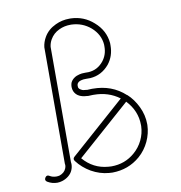

<svg xmlns="http://www.w3.org/2000/svg" viewBox="-85 -829 872 926"><g transform="rotate(-10 351.5 -366.5)"><path d="M68.8 -16.1C66.9 -12.7 65.9 -9.8 65.9 -6.8C66.4 -2.4 68.8 1.5 74.2 4.9C88.9 13.7 105 18.1 122.1 18.1C129.9 18.1 137.7 16.6 146 14.2C157.2 10.7 167.5 5.4 176.8 -2C186.5 -9.8 193.8 -19 198.2 -29.8C202.1 -39.1 204.1 -48.8 204.1 -59.1C204.1 -62.5 203.6 -65.4 203.1 -68.8V-632.8C204.6 -645.5 208.5 -657.2 214.8 -668C225.1 -686 239.7 -699.7 259.8 -709C277.3 -717.3 295.9 -721.2 315.9 -721.2H320.8C356.4 -719.7 387.2 -708 414.1 -685.1C441.4 -661.1 456.5 -632.3 459 -599.1V-588.9C459 -562 451.2 -539.1 435.1 -519C416 -495.6 392.1 -482.9 362.8 -481H345.2C333 -481 323.2 -480 316.9 -478C307.1 -475.6 298.3 -472.2 291 -466.8C282.2 -460.9 275.9 -453.1 272 -443.8C270 -437.5 269 -431.2 269 -424.8C269 -417.5 270.5 -410.2 272.9 -403.8C278.3 -391.6 286.6 -382.8 298.8 -377C308.1 -372.6 319.8 -369.6 333 -369.1C335 -368.7 337.4 -368.2 340.8 -368.2C346.7 -368.2 359.4 -369.1 361.8 -369.1H367.2C415 -369.1 457 -356 493.2 -329.1L224.1 -90.8C217.8 -85 216.8 -78.1 222.2 -70.8C240.2 -46.9 262.7 -27.3 289.6 -11.7C316.4 3.4 345.2 12.7 375 15.1C380.4 15.6 386.2 16.1 392.1 16.1C443.8 15.6 489.3 -1 527.8 -34.2C570.8 -71.3 595.7 -127 597.2 -180.2V-185.1C597.2 -214.8 590.3 -243.7 577.1 -271C564 -298.3 547.4 -321.3 526.9 -339.8H525.9C482.9 -379.4 430.2 -398.9 367.2 -398.9H361.8C357.9 -398.9 344.7 -397.9 340.8 -397.9C338.4 -397.9 335.9 -398.4 334 -398.9C325.2 -398.9 318.4 -400.4 313 -403.8C306.6 -406.7 302.2 -410.6 299.8 -416C299.3 -418.5 298.8 -421.4 298.8 -424.8C298.8 -427.7 299.3 -430.2 299.8 -432.1C302.2 -441.4 311.5 -446.8 323.2 -449.2C327.6 -450.7 335 -451.2 345.2 -451.2H365.2C402.8 -453.6 434.1 -470.2 459 -500C479 -525.4 488.8 -555.2 488.8 -588.9V-601.1C484.9 -643.1 466.3 -678.2 433.1 -707C401.9 -734.9 365.2 -749.5 323.2 -751H315.9C291.5 -751 268.6 -746.1 247.1 -735.8C221.7 -724.1 202.1 -707 189 -684.1C180.2 -668.9 174.8 -652.8 172.9 -636.2V-65.9C173.3 -63.5 173.8 -61 173.8 -59.1C173.8 -52.7 172.4 -47.4 169.9 -42C164.6 -28.8 153.3 -19.5 138.2 -14.2C132.8 -12.7 127.4 -12.2 122.1 -12.2C109.9 -12.2 99.1 -15.1 89.8 -21C81.1 -26.4 74.2 -24.9 68.8 -16.1ZM516.1 -309.1C549.8 -273.4 566.9 -232.4 566.9 -185.1V-180.2C565.4 -133.3 543.5 -87.9 507.8 -57.1C475.1 -28.3 436.5 -14.2 392.1 -14.2C387.2 -14.2 382.3 -14.6 377 -15.1C328.1 -19 287.6 -40 254.9 -78.1Z"/></g></svg>

Font: Nemoy
Style: Light
Weight: 300
Designer: BSozoo
Foundry: BSozoo
Version: Version 001.000